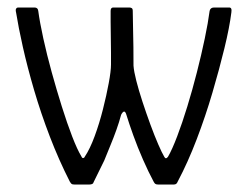

<svg xmlns="http://www.w3.org/2000/svg" viewBox="-20 -492 659 512"><path d="M166 -8Q137 -65 113 -127.5Q89 -190 71 -251.5Q53 -313 41 -366.5Q29 -420 23 -458Q21 -466 23 -469Q25 -472 28 -472H72Q81 -472 82 -463Q86 -433 95.5 -389.5Q105 -346 118 -299Q131 -252 145 -207.5Q159 -163 172.5 -128Q186 -93 197 -75Q199 -70 202 -70.5Q205 -71 206 -74Q220 -95 232.5 -129Q245 -163 254.5 -200.5Q264 -238 270 -270.5Q276 -303 276 -320Q276 -331 276 -351Q276 -371 275.5 -393Q275 -415 275 -434Q275 -453 275 -463Q275 -472 282 -472H325Q328 -472 331 -470.5Q334 -469 334 -463Q334 -442 335 -406.5Q336 -371 336 -317Q337 -302 343.5 -276.5Q350 -251 360 -220.5Q370 -190 381 -160Q392 -130 402 -107Q412 -84 418 -74Q422 -66 428 -74Q439 -93 452.5 -128.5Q466 -164 479.5 -208Q493 -252 505 -299Q517 -346 526 -389Q535 -432 539 -463Q541 -472 551 -472H591Q595 -472 596.5 -469Q598 -466 597 -459Q592 -419 578.5 -363.5Q565 -308 546.5 -245Q528 -182 504.5 -120.5Q481 -59 454 -8Q452 -3 449.5 -1.5Q447 0 444 0H401Q397 0 394.5 -1.5Q392 -3 390 -7Q376 -33 361.5 -66Q347 -99 335.5 -131Q324 -163 317 -186Q312 -203 303 -186Q298 -167 290.5 -146Q283 -125 274.5 -104.5Q266 -84 258 -64Q251 -50 243.5 -34.5Q236 -19 230 -7Q229 -3 226 -1.5Q223 0 219 0H178Q173 0 171 -1.5Q169 -3 166 -8Z"/></svg>

Font: Glory Light
Style: Regular
Weight: 300
Version: Version 1.011